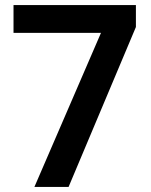

<svg xmlns="http://www.w3.org/2000/svg" viewBox="-20 -733 591 753"><path d="M376 -604H33V-713H513V-627L249 0H115Z"/></svg>

Font: Noto Sans Devanagari SemiBold
Style: Regular
Weight: 600
Version: Version 2.003